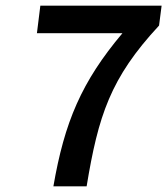

<svg xmlns="http://www.w3.org/2000/svg" viewBox="-20 -656 589 676"><path d="M168 0H285C326 -248 368 -381 540 -566L549 -636H122L110 -539H411C267 -368 207 -226 168 0Z"/></svg>

Font: Falling Sky
Style: Obl
Weight: 400
Designer: Paul D. Hunt
Foundry: Adobe Systems Incorporated
Version: Version 1.02